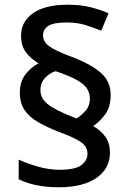

<svg xmlns="http://www.w3.org/2000/svg" viewBox="-20 -786 551 812"><path d="M64 -394Q64 -442 88.5 -472.5Q113 -503 143 -518Q108 -539 88.5 -566.5Q69 -594 69 -634Q69 -695 120 -730.5Q171 -766 266 -766Q321 -766 361 -756Q401 -746 439 -730L408 -656Q374 -670 340 -680.5Q306 -691 261 -691Q207 -691 184.5 -676.5Q162 -662 162 -636Q162 -610 188 -590.5Q214 -571 285 -545Q364 -515 406 -478.5Q448 -442 448 -385Q448 -334 425 -302.5Q402 -271 374 -253Q407 -234 426 -207Q445 -180 445 -141Q445 -73 388 -33.5Q331 6 228 6Q174 6 132.5 -3Q91 -12 59 -28V-111Q93 -95 140 -81.5Q187 -68 232 -68Q299 -68 324.5 -88Q350 -108 350 -135Q350 -152 341.5 -166Q333 -180 307 -194.5Q281 -209 230 -228Q178 -248 141 -269.5Q104 -291 84 -320.5Q64 -350 64 -394ZM151 -405Q151 -371 180.5 -346.5Q210 -322 284 -293L304 -285Q324 -298 342 -318Q360 -338 360 -369Q360 -393 347.5 -412Q335 -431 303.5 -448.5Q272 -466 215 -485Q191 -478 171 -457Q151 -436 151 -405Z"/></svg>

Font: Noto Sans Myanmar UI Medium
Style: Regular
Weight: 500
Designer: Monotype Design Team
Foundry: Monotype Imaging Inc.
Version: Version 2.103; ttfautohint (v1.8.4.7-5d5b)